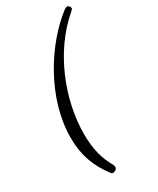

<svg xmlns="http://www.w3.org/2000/svg" viewBox="-230 -818 874 1060"><g transform="rotate(-30 207.0 -288.0)"><path d="M157 173C172 173 184 163 184 151C184 145 183 141 181 137C143 71 125 4 125 -92C125 -307 223 -561 402 -713C409 -719 414 -724 414 -729C414 -738 406 -749 396 -749C390 -749 385 -747 378 -742C214 -617 51 -363 51 -111C51 1 82 83 144 165C147 170 152 173 157 173Z"/></g></svg>

Font: Junicode Two Beta SemiCondensed Medium
Style: Italic
Weight: 500
Width: 4
Italic angle: -10°
Version: Version 1.063